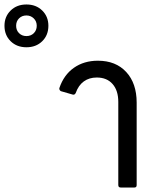

<svg xmlns="http://www.w3.org/2000/svg" viewBox="-242 -837 711 857"><path d="M-222 -722Q-222 -763 -194.5 -790Q-167 -817 -124 -817Q-81 -817 -53.5 -790Q-26 -763 -26 -722Q-26 -680 -53.5 -653Q-81 -626 -124 -626Q-167 -626 -194.5 -653Q-222 -680 -222 -722ZM-78 -722Q-78 -742 -91.5 -755Q-105 -768 -124 -768Q-144 -768 -157 -755Q-170 -742 -170 -722Q-170 -702 -157 -689Q-144 -676 -124 -676Q-104 -676 -91 -689Q-78 -702 -78 -722ZM297 0Q286 0 286 -11V-382Q286 -433 260.5 -462Q235 -491 190 -491Q156 -491 132 -473.5Q108 -456 96 -422Q91 -412 82 -415L30 -430Q26 -432 24 -436Q22 -440 23 -444Q43 -503 88 -534.5Q133 -566 195 -566Q275 -566 321.5 -515.5Q368 -465 368 -379V-11Q368 0 358 0Z"/></svg>

Font: LINE Seed Sans TH
Style: Regular
Weight: 400
Designer: Dalton Maag Ltd | Thai characters by Cadson Demak Co.,Ltd.
Foundry: Dalton Maag Ltd
Version: Version 1.002